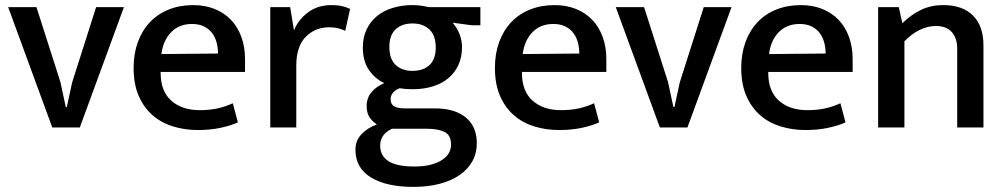

<svg xmlns="http://www.w3.org/2000/svg" viewBox="-20 -500 3943 753"><path d="M357 -472H466L293 0H185L12 -472H123L217 -178L238 -80H242L263 -177Z M941 -218H610V-214Q610 -142 652 -105Q694 -68 763 -68Q801 -68 831.5 -74.5Q862 -81 893 -95L913 -20Q884 -7 844 1.5Q804 10 756 10Q705 10 659 -4Q613 -18 578.5 -48Q544 -78 524 -124Q504 -170 504 -234Q504 -289 520.5 -334.5Q537 -380 567.5 -412.5Q598 -445 641.5 -462.5Q685 -480 738 -480Q784 -480 821.5 -465Q859 -450 885.5 -422.5Q912 -395 926.5 -355.5Q941 -316 941 -268ZM835 -290Q835 -314 829 -335Q823 -356 811 -371.5Q799 -387 779.5 -396.5Q760 -406 733 -406Q683 -406 651.5 -374Q620 -342 613 -288Z M1040 0V-472H1118L1133 -381Q1150 -423 1188 -451.5Q1226 -480 1280 -480Q1304 -480 1321.5 -476Q1339 -472 1353 -465L1334 -379Q1322 -385 1306.5 -389Q1291 -393 1271 -393Q1216 -393 1179 -355.5Q1142 -318 1142 -242V0Z M1403 -314Q1403 -353 1417.5 -384Q1432 -415 1458 -436.5Q1484 -458 1520 -469Q1556 -480 1598 -480Q1629 -480 1661 -472H1864V-401H1829L1755 -411Q1772 -392 1782 -367Q1792 -342 1792 -315Q1792 -276 1778 -245.5Q1764 -215 1738.5 -193.5Q1713 -172 1677 -161Q1641 -150 1598 -150Q1584 -150 1571.5 -151Q1559 -152 1547 -154Q1528 -146 1520 -135Q1512 -124 1512 -111Q1512 -91 1526 -83Q1540 -75 1566 -75H1685Q1763 -75 1806.5 -39.5Q1850 -4 1850 62Q1850 101 1832.5 132.5Q1815 164 1782.5 186.5Q1750 209 1704 221Q1658 233 1601 233Q1496 233 1435 196Q1374 159 1374 87Q1374 52 1397 27Q1420 2 1458 -12Q1440 -24 1429 -40.5Q1418 -57 1418 -84Q1418 -116 1437 -138.5Q1456 -161 1487 -174Q1451 -191 1427 -225.5Q1403 -260 1403 -314ZM1517 5Q1471 27 1471 71Q1471 111 1503.5 132Q1536 153 1605 153Q1644 153 1671 145.5Q1698 138 1715.5 126Q1733 114 1741 99Q1749 84 1749 68Q1749 30 1723.5 17.5Q1698 5 1656 5ZM1689 -313Q1689 -361 1664 -384.5Q1639 -408 1598 -408Q1556 -408 1531.5 -385Q1507 -362 1507 -316Q1507 -268 1532 -245Q1557 -222 1598 -222Q1640 -222 1664.5 -245Q1689 -268 1689 -313Z M2358 -218H2027V-214Q2027 -142 2069 -105Q2111 -68 2180 -68Q2218 -68 2248.5 -74.5Q2279 -81 2310 -95L2330 -20Q2301 -7 2261 1.5Q2221 10 2173 10Q2122 10 2076 -4Q2030 -18 1995.5 -48Q1961 -78 1941 -124Q1921 -170 1921 -234Q1921 -289 1937.5 -334.5Q1954 -380 1984.5 -412.5Q2015 -445 2058.5 -462.5Q2102 -480 2155 -480Q2201 -480 2238.5 -465Q2276 -450 2302.5 -422.5Q2329 -395 2343.5 -355.5Q2358 -316 2358 -268ZM2252 -290Q2252 -314 2246 -335Q2240 -356 2228 -371.5Q2216 -387 2196.5 -396.5Q2177 -406 2150 -406Q2100 -406 2068.5 -374Q2037 -342 2030 -288Z M2740 -472H2849L2676 0H2568L2395 -472H2506L2600 -178L2621 -80H2625L2646 -177Z M3324 -218H2993V-214Q2993 -142 3035 -105Q3077 -68 3146 -68Q3184 -68 3214.5 -74.5Q3245 -81 3276 -95L3296 -20Q3267 -7 3227 1.5Q3187 10 3139 10Q3088 10 3042 -4Q2996 -18 2961.5 -48Q2927 -78 2907 -124Q2887 -170 2887 -234Q2887 -289 2903.5 -334.5Q2920 -380 2950.5 -412.5Q2981 -445 3024.5 -462.5Q3068 -480 3121 -480Q3167 -480 3204.5 -465Q3242 -450 3268.5 -422.5Q3295 -395 3309.5 -355.5Q3324 -316 3324 -268ZM3218 -290Q3218 -314 3212 -335Q3206 -356 3194 -371.5Q3182 -387 3162.5 -396.5Q3143 -406 3116 -406Q3066 -406 3034.5 -374Q3003 -342 2996 -288Z M3527 0H3424V-472H3505L3519 -409Q3554 -443 3592.5 -461.5Q3631 -480 3680 -480Q3755 -480 3796 -439Q3837 -398 3837 -322V0H3734V-309Q3734 -350 3713 -374Q3692 -398 3650 -398Q3618 -398 3586.5 -382.5Q3555 -367 3527 -338Z"/></svg>

Font: Mukta Medium
Style: Regular
Weight: 500
Designer: Girish Dalvi and Yashodeep Gholap
Foundry: Ek Type
Version: Version 2.538;PS 1.002;hotconv 16.6.51;makeotf.lib2.5.65220;